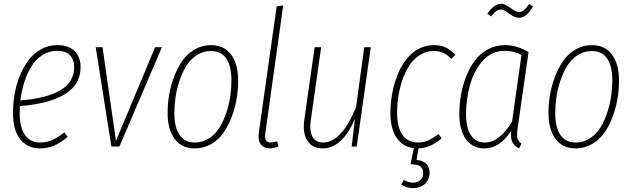

<svg xmlns="http://www.w3.org/2000/svg" viewBox="-20 -767 3308 1005"><path d="M401.9 -416Q401.9 -323.7 318.4 -273.4Q234.9 -223.1 84 -211.9Q83 -199.7 83 -175.8Q83 -98.1 111.3 -59.6Q139.6 -21 189 -21Q224.1 -21 253.9 -34.2Q283.7 -47.4 316.9 -74.2L334 -50.8Q298.3 -20 263.7 -5.1Q229 9.8 189 9.8Q123 9.8 85.4 -38.1Q47.9 -85.9 47.9 -174.8Q47.9 -226.6 56.9 -276.9Q65.9 -327.1 85 -373Q104 -418.9 130.9 -454.1Q157.7 -489.3 196.5 -510Q235.4 -530.8 280.8 -530.8Q338.4 -530.8 370.1 -499.8Q401.9 -468.8 401.9 -416ZM278.8 -501Q237.3 -501 202.6 -479.2Q168 -457.5 145 -420.2Q122.1 -382.8 107.4 -337.6Q92.8 -292.5 86.9 -241.2Q227.5 -252.9 297.9 -295.7Q368.2 -338.4 368.2 -416Q368.2 -455.1 345.9 -478Q323.7 -501 278.8 -501Z M827.6 -520 605 0H563L481 -520H516.6L586.9 -29.8L792 -520Z M999.5 9.8Q931.2 9.8 894.3 -39.6Q857.4 -88.9 857.4 -176.8Q857.4 -221.7 865 -268.6Q872.6 -315.4 890.4 -363Q908.2 -410.6 933.6 -447.5Q959 -484.4 998 -507.6Q1037.1 -530.8 1084.5 -530.8Q1152.8 -530.8 1189.7 -481.2Q1226.6 -431.6 1226.6 -344.2Q1226.6 -299.3 1219 -252.4Q1211.4 -205.6 1193.8 -158Q1176.3 -110.4 1150.9 -73.5Q1125.5 -36.6 1086.2 -13.4Q1046.9 9.8 999.5 9.8ZM999.5 -21Q1041 -21 1074.7 -43.2Q1108.4 -65.4 1129.6 -100.1Q1150.9 -134.8 1165.3 -179Q1179.7 -223.1 1185.5 -264.9Q1191.4 -306.6 1191.4 -345.2Q1191.4 -421.4 1164.3 -460.7Q1137.2 -500 1084.5 -500Q1043 -500 1009.3 -477.8Q975.6 -455.6 954.3 -420.9Q933.1 -386.2 918.7 -341.8Q904.3 -297.4 898.4 -255.6Q892.6 -213.9 892.6 -174.8Q892.6 -99.6 920.2 -60.3Q947.8 -21 999.5 -21Z M1462.4 -738.8 1368.7 -69.8Q1361.3 -21 1397.5 -21Q1410.6 -21 1430.2 -27.8L1438.5 -1Q1412.6 9.8 1392.6 9.8Q1361.8 9.8 1345.7 -10.3Q1329.6 -30.3 1334.5 -70.8L1428.2 -733.9Z M1668.9 9.8Q1614.7 9.8 1588.9 -30.5Q1563 -70.8 1572.8 -140.1L1627 -520H1661.1L1606.9 -139.2Q1598.6 -81.1 1615.7 -51Q1632.8 -21 1670.9 -21Q1767.6 -21 1843.8 -206.1L1886.7 -520H1920.9L1847.2 0H1820.8L1837.9 -144Q1770 9.8 1668.9 9.8Z M2363.8 -480 2341.8 -459Q2322.8 -479.5 2301.8 -489.7Q2280.8 -500 2251.5 -500Q2211.4 -500 2178.2 -479.2Q2145 -458.5 2123.3 -425.5Q2101.6 -392.6 2086.7 -349.4Q2071.8 -306.2 2065.2 -262.7Q2058.6 -219.2 2058.6 -176.8Q2058.6 -99.6 2087.2 -60.3Q2115.7 -21 2166.5 -21Q2196.3 -21 2221.7 -32.5Q2247.1 -43.9 2275.4 -65.9L2291.5 -43Q2235.8 6.8 2170.4 9.8L2160.6 69.8Q2228.5 77.1 2228.5 137.2Q2228.5 173.8 2203.9 195.8Q2179.2 217.8 2141.6 217.8Q2106 217.8 2079.6 198.2L2093.8 174.8Q2117.2 189 2141.6 189Q2165.5 189 2180.2 176.3Q2194.8 163.6 2194.8 138.2Q2194.8 114.7 2180.2 104Q2165.5 93.3 2128.4 92.8L2146.5 8.8Q2088.4 2 2055.9 -45.9Q2023.4 -93.8 2023.4 -176.8Q2023.4 -209.5 2027.6 -243.4Q2031.7 -277.3 2040.5 -312.3Q2049.3 -347.2 2062.3 -378.9Q2075.2 -410.6 2094 -438.5Q2112.8 -466.3 2135.7 -486.8Q2158.7 -507.3 2188.5 -519Q2218.3 -530.8 2252.4 -530.8Q2286.6 -530.8 2312.7 -518.6Q2338.9 -506.3 2363.8 -480Z M2697.3 -673.8Q2679.2 -673.8 2661.9 -684.6Q2644.5 -695.3 2630.1 -706.1Q2615.7 -716.8 2603.5 -716.8Q2587.9 -716.8 2577.1 -709Q2566.4 -701.2 2550.3 -681.2L2531.2 -694.8Q2565.9 -747.1 2602.5 -747.1Q2619.1 -747.1 2635.7 -736.3Q2652.3 -725.6 2667.7 -714.8Q2683.1 -704.1 2696.3 -704.1Q2710 -704.1 2722.2 -713.9Q2734.4 -723.6 2749.5 -746.1L2769.5 -732.9Q2735.4 -673.8 2697.3 -673.8ZM2622.6 -530.8Q2686.5 -530.8 2746.6 -494.1L2691.4 -109.9Q2684.6 -66.9 2687.5 -47.1Q2690.4 -27.3 2709.5 -16.1L2697.3 9.8Q2672.9 -2 2662.1 -22.5Q2651.4 -43 2656.2 -83Q2596.7 9.8 2515.6 9.8Q2454.1 9.8 2419.2 -37.6Q2384.3 -85 2384.3 -169.9Q2384.3 -219.2 2392.6 -268.3Q2400.9 -317.4 2419.4 -365.2Q2438 -413.1 2465.1 -449.5Q2492.2 -485.8 2533 -508.3Q2573.7 -530.8 2622.6 -530.8ZM2621.6 -501Q2586.9 -501 2556.9 -486.6Q2526.9 -472.2 2505.1 -447.3Q2483.4 -422.4 2466.6 -390.1Q2449.7 -357.9 2439.7 -320.6Q2429.7 -283.2 2424.6 -245.6Q2419.4 -208 2419.4 -170.9Q2419.4 -98.6 2444.6 -59.8Q2469.7 -21 2517.6 -21Q2595.2 -21 2660.6 -131.8L2709.5 -479Q2672.9 -501 2621.6 -501Z M2993.2 9.8Q2924.8 9.8 2887.9 -39.6Q2851.1 -88.9 2851.1 -176.8Q2851.1 -221.7 2858.6 -268.6Q2866.2 -315.4 2884 -363Q2901.9 -410.6 2927.2 -447.5Q2952.6 -484.4 2991.7 -507.6Q3030.8 -530.8 3078.1 -530.8Q3146.5 -530.8 3183.3 -481.2Q3220.2 -431.6 3220.2 -344.2Q3220.2 -299.3 3212.6 -252.4Q3205.1 -205.6 3187.5 -158Q3169.9 -110.4 3144.5 -73.5Q3119.1 -36.6 3079.8 -13.4Q3040.5 9.8 2993.2 9.8ZM2993.2 -21Q3034.7 -21 3068.4 -43.2Q3102.1 -65.4 3123.3 -100.1Q3144.5 -134.8 3158.9 -179Q3173.3 -223.1 3179.2 -264.9Q3185.1 -306.6 3185.1 -345.2Q3185.1 -421.4 3158 -460.7Q3130.9 -500 3078.1 -500Q3036.6 -500 3002.9 -477.8Q2969.2 -455.6 2948 -420.9Q2926.8 -386.2 2912.4 -341.8Q2897.9 -297.4 2892.1 -255.6Q2886.2 -213.9 2886.2 -174.8Q2886.2 -99.6 2913.8 -60.3Q2941.4 -21 2993.2 -21Z"/></svg>

Font: Fira Sans Compressed UltraLight
Style: Italic
Weight: 200
Width: 3
Italic angle: -8°
Designer: Carrois Corporate & Edenspiekermann AG
Foundry: Carrois Corporate GbR & Edenspiekermann AG
Version: Version 4.203;PS 004.203;hotconv 1.0.88;makeotf.lib2.5.64775